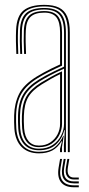

<svg xmlns="http://www.w3.org/2000/svg" viewBox="-20 -626 366 790"><path d="M259.2 0V-492Q259.2 -549.5 236.8 -574.5Q214.2 -599.5 162.2 -599.5Q108.8 -599.5 82.6 -577.6Q56.5 -555.8 54.2 -501.8Q53.2 -479.8 53.6 -454.5Q54 -429.2 55.2 -404H47.2Q46 -429.8 45.6 -454.9Q45.2 -480 46.2 -502Q48.5 -560 76.9 -583Q105.2 -606 162.2 -606Q199.8 -606 222.9 -594.5Q246 -583 256.6 -557.9Q267.2 -532.8 267.2 -492V0ZM140.2 -14.2Q173.8 -14.2 196.8 -29.6Q219.8 -45 231.6 -68.5Q243.5 -92 243.5 -116.5V-343.5Q214 -330.5 188.1 -316.9Q162.2 -303.2 144 -292Q101 -265.5 82.2 -233.6Q63.5 -201.8 62.2 -150Q62 -134 62.1 -123.1Q62.2 -112.2 63.2 -96.8Q66.2 -56.5 86.5 -35.4Q106.8 -14.2 140.2 -14.2ZM140.2 -20.5Q109.5 -20.5 91.8 -40.6Q74 -60.8 71.2 -97.8Q70 -115.5 70 -125.4Q70 -135.2 70.2 -149.5Q71.5 -199.8 89.2 -230Q107 -260.2 148.5 -285.8Q167.8 -297.5 190.4 -310Q213 -322.5 235.2 -332.5V-116.5Q235.2 -94 224.8 -71.9Q214.2 -49.8 193.2 -35.1Q172.2 -20.5 140.2 -20.5ZM140.2 -27Q167.5 -27 186.9 -39.9Q206.2 -52.8 216.8 -73.2Q227.2 -93.8 227.2 -116.5V-320.8Q207 -311.2 189.2 -301Q171.5 -290.8 152.2 -279Q112.8 -254.8 96.1 -225.9Q79.5 -197 78.2 -149.2Q78 -136.8 78 -126Q78 -115.2 79.2 -97.5Q81.8 -63.8 97.5 -45.4Q113.2 -27 140.2 -27ZM140.2 5Q95.8 5 69.4 -20.9Q43 -46.8 39.2 -96Q38.2 -111 38.1 -123.1Q38 -135.2 38.2 -151Q39.5 -201 58.5 -239.5Q77.5 -278 131.5 -311.2Q144.8 -319.2 159.8 -327.5Q174.8 -335.8 191.6 -344.1Q208.5 -352.5 227.2 -360.8V-492Q227.2 -535 212.2 -554.5Q197.2 -574 162.2 -574Q124 -574 105.9 -556.8Q87.8 -539.5 86.2 -500.5Q85.2 -478.5 85.6 -454.2Q86 -430 87.2 -404H79.2Q77.8 -433 77.6 -457Q77.5 -481 78.2 -500.8Q80 -542.5 99.6 -561.5Q119.2 -580.5 162.2 -580.5Q201.2 -580.5 218.2 -559.5Q235.2 -538.5 235.2 -492V-355.8Q206.5 -343 179.8 -329.4Q153 -315.8 135.5 -304.8Q89.2 -276.2 68.4 -241.1Q47.5 -206 46.2 -150.8Q46 -135 46.1 -123.4Q46.2 -111.8 47.2 -96.2Q50.8 -50.5 74.9 -26Q99 -1.5 140.2 -1.5Q182.5 -1.5 205.1 -20Q227.8 -38.5 240.2 -67.2H242.2L235 -20.5V0H227V-13.8L235 -44.5H233Q216.8 -18 194.5 -6.5Q172.2 5 140.2 5ZM243 0V-29.5L246.8 -90.8H244.8Q235.5 -54.8 209.9 -31.2Q184.2 -7.8 140.2 -7.8Q101.8 -7.8 80 -31.4Q58.2 -55 55.2 -96.8Q54.2 -113 54.1 -124.1Q54 -135.2 54.2 -150.2Q55.5 -204.2 75.4 -237.6Q95.2 -271 140 -298.5Q152.5 -306.2 168.1 -314.8Q183.8 -323.2 202.8 -332.6Q221.8 -342 243.5 -351.8V-492Q243.5 -542 224.6 -564.4Q205.8 -586.8 162.2 -586.8Q114.8 -586.8 93.5 -566.6Q72.2 -546.5 70.2 -501Q69.5 -482.8 69.6 -457.6Q69.8 -432.5 71.2 -404H63.2Q61.8 -432.2 61.6 -457.1Q61.5 -482 62.2 -501.2Q64.2 -550.5 87.6 -571.9Q111 -593.2 162.2 -593.2Q210 -593.2 230.6 -569.5Q251.2 -545.8 251.2 -492V0ZM235.2 28 229.2 63.5Q223.2 99.5 237.4 118Q251.5 136.5 284.2 136.5H304.2V144.5H284.2Q247.2 144.5 231 123.6Q214.8 102.8 221.2 63.5L227.2 28ZM265.2 28 259.2 63.5Q256 83.2 262.5 93.9Q269 104.5 284.2 104.5H304.2V112.5H284.2Q265.2 112.5 256.4 99.6Q247.5 86.8 251.2 63.5L257.2 28ZM250.2 28 244.2 63.5Q239.5 91.8 249.8 106.1Q260 120.5 284.2 120.5H304.2V128.5H284.2Q256 128.5 243.5 111.8Q231 95 236.2 63.5L242.2 28Z"/></svg>

Font: Big Shoulders Inline Text Thin Thin
Style: Regular
Weight: 250
Version: Version 2.002